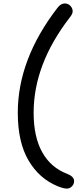

<svg xmlns="http://www.w3.org/2000/svg" viewBox="-20 -831 477 1112"><path d="M368.2 261.2Q347.7 261.2 314.9 248Q207.5 204.1 145.3 98.4Q83 -7.3 83 -178.2Q83 -488.3 314 -787.1Q332.5 -811 355 -811Q374.5 -811 387.7 -797.1Q400.9 -783.2 400.9 -765.1Q400.9 -750 382.8 -728Q174.8 -458 174.8 -178.2Q174.8 -37.6 224.9 51.3Q274.9 140.1 369.1 175.8Q409.2 191.4 409.2 217.8Q409.2 235.4 396.5 248.3Q383.8 261.2 368.2 261.2Z"/></svg>

Font: Shantell Sans Normal
Style: Regular
Weight: 400
Designer: Stephen Nixon, Anya Danilova, Shantell Martin
Foundry: Arrow Type
Version: Version 1.006;[559af2be0]